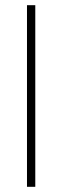

<svg xmlns="http://www.w3.org/2000/svg" viewBox="-20 -720 239 740"><path d="M84 -700H116V0H84Z"/></svg>

Font: Jost* Thin
Style: Regular
Weight: 200
Version: Version 3.7